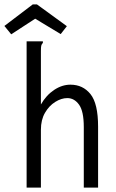

<svg xmlns="http://www.w3.org/2000/svg" viewBox="-56 -853 526 873"><path d="M65 -665H139V-658Q133 -652 131.5 -645Q130 -638 130 -621V-378Q154 -420 190 -444Q226 -468 264 -468Q321 -468 355.5 -425Q390 -382 390 -277V0H325V-275Q325 -347 303.5 -377Q282 -407 250 -407Q223 -407 195 -389.5Q167 -372 148.5 -340Q130 -308 130 -263V0H65ZM-5 -697 -36 -735 93 -833H112L248 -734L220 -698L104 -768Z"/></svg>

Font: Inconsolata SemiCondensed
Style: Regular
Weight: 400
Width: 4
Monospace: yes
Designer: Raph Levien, Cyreal, Brenton Simpson
Foundry: Raph Levien, Cyreal, Google
Version: Version 3.000; ttfautohint (v1.8.2.53-6de2)